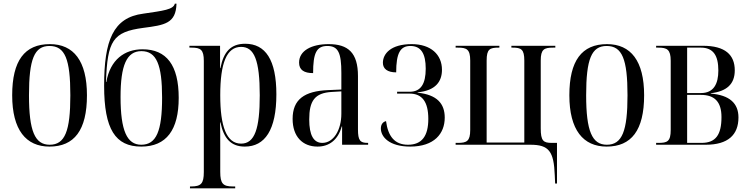

<svg xmlns="http://www.w3.org/2000/svg" viewBox="-20 -784 4064 1040"><path d="M248 10C382 10 451 -78 451 -268C451 -454 379 -545 250 -545C113 -545 46 -455 46 -268C46 -80 121 10 248 10ZM249 0C169 0 137 -74 137 -268C137 -464 166 -535 248 -535C332 -535 361 -464 361 -268C361 -74 332 0 249 0Z M745 10C882 10 948 -81 948 -254C948 -431 882 -517 752 -517C655 -517 577 -461 556 -340H554C562 -564 591 -611 756 -633C872 -648 933 -657 936 -764H927C919 -732 865 -726 756 -710C592 -689 544 -564 544 -319C544 -84 605 10 745 10ZM745 0C668 0 633 -76 633 -259C633 -430 666 -507 746 -507C828 -507 858 -433 858 -255C858 -74 827 0 745 0Z M1009 236H1254V226H1242C1188 226 1173 211 1173 147V7C1173 -37 1173 -78 1172 -121H1174C1192 -34 1231 10 1306 10C1415 10 1477 -80 1477 -273C1477 -460 1418 -547 1308 -547C1231 -547 1191 -504 1174 -415H1172V-536H1006V-526H1017C1067 -526 1084 -515 1084 -454V148C1084 211 1069 226 1014 226H1009ZM1286 -6C1206 -6 1173 -101 1173 -268C1173 -443 1208 -530 1286 -530C1357 -530 1387 -458 1387 -268C1387 -87 1360 -6 1286 -6Z M1700 10C1763 10 1811 -26 1831 -99H1833V0H1974V-10H1971C1931 -10 1919 -23 1919 -83V-372C1919 -499 1865 -545 1760 -545C1668 -545 1600 -510 1600 -445C1600 -405 1627 -388 1676 -388C1676 -496 1694 -535 1753 -535C1813 -535 1829 -496 1829 -389V-299L1759 -296C1628 -291 1565 -245 1565 -140C1565 -44 1619 10 1700 10ZM1726 -10C1679 -10 1655 -51 1655 -137C1655 -237 1684 -281 1778 -286L1829 -289V-168C1829 -80 1787 -10 1726 -10Z M2202 10C2332 10 2389 -60 2389 -147C2389 -223 2347 -271 2242 -282V-284C2339 -293 2374 -342 2374 -406C2374 -488 2314 -545 2210 -545C2096 -545 2054 -492 2054 -444C2054 -411 2079 -392 2126 -392C2126 -496 2148 -535 2203 -535C2261 -535 2286 -493 2286 -412C2286 -329 2259 -287 2199 -287H2131V-277H2199C2266 -277 2300 -233 2300 -140C2300 -47 2265 0 2190 0C2118 0 2082 -45 2071 -128C2054 -124 2043 -110 2043 -88C2043 -43 2088 10 2202 10Z M2985 166 2987 210H2997V-10H2969C2923 -10 2909 -21 2909 -89V-456C2909 -517 2927 -526 2976 -526H2988V-536H2750V-526H2757C2803 -526 2820 -517 2820 -456V-12H2616V-456C2616 -518 2633 -526 2681 -526H2685V-536H2448V-526H2460C2508 -526 2527 -517 2527 -456V-80C2527 -19 2508 -10 2460 -10H2448V0H2853C2954 0 2980 36 2985 166Z M3266 10C3400 10 3469 -78 3469 -268C3469 -454 3397 -545 3268 -545C3131 -545 3064 -455 3064 -268C3064 -80 3139 10 3266 10ZM3267 0C3187 0 3155 -74 3155 -268C3155 -464 3184 -535 3266 -535C3350 -535 3379 -464 3379 -268C3379 -74 3350 0 3267 0Z M3534 0H3803C3923 0 3980 -53 3980 -148C3980 -225 3931 -269 3830 -277V-279C3916 -289 3960 -328 3960 -403C3960 -487 3908 -536 3788 -536H3534V-526H3546C3593 -526 3613 -516 3613 -455V-80C3613 -17 3594 -10 3546 -10H3534ZM3777 -280H3702V-526H3776C3844 -526 3871 -483 3871 -402C3871 -330 3846 -280 3777 -280ZM3780 -10H3702V-270H3777C3850 -270 3888 -233 3888 -150C3888 -54 3857 -10 3780 -10Z"/></svg>

Font: Noto Serif Display Condensed
Style: Regular
Weight: 400
Width: 3
Designer: Monotype Design Team
Foundry: Monotype Imaging Inc.
Version: Version 2.009